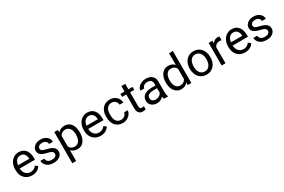

<svg xmlns="http://www.w3.org/2000/svg" viewBox="139 -2223 5761 3899"><g transform="rotate(-30 3019.5 -273.5)"><path d="M287.6 9.8Q180.2 9.8 112.8 -60.8Q45.4 -131.3 45.4 -249.5V-266.1Q45.4 -344.7 75.4 -406.5Q105.5 -468.3 159.4 -503.2Q213.4 -538.1 276.4 -538.1Q379.4 -538.1 436.5 -470.2Q493.7 -402.3 493.7 -275.9V-238.3H135.7Q137.7 -160.2 181.4 -112.1Q225.1 -64 292.5 -64Q340.3 -64 373.5 -83.5Q406.7 -103 431.6 -135.3L486.8 -92.3Q420.4 9.8 287.6 9.8ZM276.4 -463.9Q221.7 -463.9 184.6 -424.1Q147.5 -384.3 138.7 -312.5H403.3V-319.3Q399.4 -388.2 366.2 -426Q333 -463.9 276.4 -463.9Z M905.8 -140.1Q905.8 -176.8 878.2 -197Q850.6 -217.3 782 -231.9Q713.4 -246.6 673.1 -267.1Q632.8 -287.6 613.5 -315.9Q594.2 -344.2 594.2 -383.3Q594.2 -448.2 649.2 -493.2Q704.1 -538.1 789.6 -538.1Q879.4 -538.1 935.3 -491.7Q991.2 -445.3 991.2 -373H900.4Q900.4 -410.2 868.9 -437Q837.4 -463.9 789.6 -463.9Q740.2 -463.9 712.4 -442.4Q684.6 -420.9 684.6 -386.2Q684.6 -353.5 710.4 -336.9Q736.3 -320.3 804 -305.2Q871.6 -290 913.6 -269Q955.6 -248 975.8 -218.5Q996.1 -189 996.1 -146.5Q996.1 -75.7 939.5 -33Q882.8 9.8 792.5 9.8Q729 9.8 680.2 -12.7Q631.3 -35.2 603.8 -75.4Q576.2 -115.7 576.2 -162.6H666.5Q668.9 -117.2 702.9 -90.6Q736.8 -64 792.5 -64Q843.8 -64 874.8 -84.7Q905.8 -105.5 905.8 -140.1Z M1560.1 -258.3Q1560.1 -137.7 1504.9 -64Q1449.7 9.8 1355.5 9.8Q1259.3 9.8 1204.1 -51.3V203.1H1113.8V-528.3H1196.3L1200.7 -469.7Q1255.9 -538.1 1354 -538.1Q1449.2 -538.1 1504.6 -466.3Q1560.1 -394.5 1560.1 -266.6ZM1469.7 -268.6Q1469.7 -357.9 1431.6 -409.7Q1393.6 -461.4 1327.1 -461.4Q1245.1 -461.4 1204.1 -388.7V-136.2Q1244.6 -64 1328.1 -64Q1393.1 -64 1431.4 -115.5Q1469.7 -167 1469.7 -268.6Z M1894 9.8Q1786.6 9.8 1719.2 -60.8Q1651.9 -131.3 1651.9 -249.5V-266.1Q1651.9 -344.7 1681.9 -406.5Q1711.9 -468.3 1765.9 -503.2Q1819.8 -538.1 1882.8 -538.1Q1985.8 -538.1 2043 -470.2Q2100.1 -402.3 2100.1 -275.9V-238.3H1742.2Q1744.1 -160.2 1787.8 -112.1Q1831.5 -64 1898.9 -64Q1946.8 -64 1980 -83.5Q2013.2 -103 2038.1 -135.3L2093.3 -92.3Q2026.9 9.8 1894 9.8ZM1882.8 -463.9Q1828.1 -463.9 1791 -424.1Q1753.9 -384.3 1745.1 -312.5H2009.8V-319.3Q2005.9 -388.2 1972.7 -426Q1939.5 -463.9 1882.8 -463.9Z M2416.5 -64Q2464.8 -64 2501 -93.3Q2537.1 -122.6 2541 -166.5H2626.5Q2624 -121.1 2595.2 -80.1Q2566.4 -39.1 2518.3 -14.6Q2470.2 9.8 2416.5 9.8Q2308.6 9.8 2244.9 -62.3Q2181.2 -134.3 2181.2 -259.3V-274.4Q2181.2 -351.6 2209.5 -411.6Q2237.8 -471.7 2290.8 -504.9Q2343.8 -538.1 2416 -538.1Q2504.9 -538.1 2563.7 -484.9Q2622.6 -431.6 2626.5 -346.7H2541Q2537.1 -397.9 2502.2 -430.9Q2467.3 -463.9 2416 -463.9Q2347.2 -463.9 2309.3 -414.3Q2271.5 -364.7 2271.5 -271V-253.9Q2271.5 -162.6 2309.1 -113.3Q2346.7 -64 2416.5 -64Z M2850.6 -656.2V-528.3H2949.2V-458.5H2850.6V-130.9Q2850.6 -99.1 2863.8 -83.3Q2877 -67.4 2908.7 -67.4Q2924.3 -67.4 2951.7 -73.2V0Q2916 9.8 2882.3 9.8Q2821.8 9.8 2791 -26.9Q2760.3 -63.5 2760.3 -130.9V-458.5H2664.1V-528.3H2760.3V-656.2Z M3380.9 0Q3373 -15.6 3368.2 -55.7Q3305.2 9.8 3217.8 9.8Q3139.6 9.8 3089.6 -34.4Q3039.6 -78.6 3039.6 -146.5Q3039.6 -229 3102.3 -274.7Q3165 -320.3 3278.8 -320.3H3366.7V-361.8Q3366.7 -409.2 3338.4 -437.3Q3310.1 -465.3 3254.9 -465.3Q3206.5 -465.3 3173.8 -440.9Q3141.1 -416.5 3141.1 -381.8H3050.3Q3050.3 -421.4 3078.4 -458.3Q3106.4 -495.1 3154.5 -516.6Q3202.6 -538.1 3260.3 -538.1Q3351.6 -538.1 3403.3 -492.4Q3455.1 -446.8 3457 -366.7V-123.5Q3457 -50.8 3475.6 -7.8V0ZM3231 -68.8Q3273.4 -68.8 3311.5 -90.8Q3349.6 -112.8 3366.7 -147.9V-256.3H3295.9Q3129.9 -256.3 3129.9 -159.2Q3129.9 -116.7 3158.2 -92.8Q3186.5 -68.8 3231 -68.8Z M3576.7 -268.6Q3576.7 -390.1 3634.3 -464.1Q3691.9 -538.1 3785.2 -538.1Q3877.9 -538.1 3932.1 -474.6V-750H4022.5V0H3939.5L3935.1 -56.6Q3880.9 9.8 3784.2 9.8Q3692.4 9.8 3634.5 -65.4Q3576.7 -140.6 3576.7 -261.7ZM3667 -258.3Q3667 -168.5 3704.1 -117.7Q3741.2 -66.9 3806.6 -66.9Q3892.6 -66.9 3932.1 -144V-386.7Q3891.6 -461.4 3807.6 -461.4Q3741.2 -461.4 3704.1 -410.2Q3667 -358.9 3667 -258.3Z M4138.7 -269Q4138.7 -346.7 4169.2 -408.7Q4199.7 -470.7 4254.2 -504.4Q4308.6 -538.1 4378.4 -538.1Q4486.3 -538.1 4553 -463.4Q4619.6 -388.7 4619.6 -264.6V-258.3Q4619.6 -181.2 4590.1 -119.9Q4560.5 -58.6 4505.6 -24.4Q4450.7 9.8 4379.4 9.8Q4272 9.8 4205.3 -64.9Q4138.7 -139.6 4138.7 -262.7ZM4229.5 -258.3Q4229.5 -170.4 4270.3 -117.2Q4311 -64 4379.4 -64Q4448.2 -64 4488.8 -117.9Q4529.3 -171.9 4529.3 -269Q4529.3 -356 4488 -409.9Q4446.8 -463.9 4378.4 -463.9Q4311.5 -463.9 4270.5 -410.6Q4229.5 -357.4 4229.5 -258.3Z M4988.3 -447.3Q4967.8 -450.7 4943.8 -450.7Q4855 -450.7 4823.2 -375V0H4732.9V-528.3H4820.8L4822.3 -467.3Q4866.7 -538.1 4948.2 -538.1Q4974.6 -538.1 4988.3 -531.2Z M5281.2 9.8Q5173.8 9.8 5106.4 -60.8Q5039.1 -131.3 5039.1 -249.5V-266.1Q5039.1 -344.7 5069.1 -406.5Q5099.1 -468.3 5153.1 -503.2Q5207 -538.1 5270 -538.1Q5373 -538.1 5430.2 -470.2Q5487.3 -402.3 5487.3 -275.9V-238.3H5129.4Q5131.3 -160.2 5175 -112.1Q5218.8 -64 5286.1 -64Q5334 -64 5367.2 -83.5Q5400.4 -103 5425.3 -135.3L5480.5 -92.3Q5414.1 9.8 5281.2 9.8ZM5270 -463.9Q5215.3 -463.9 5178.2 -424.1Q5141.1 -384.3 5132.3 -312.5H5397V-319.3Q5393.1 -388.2 5359.9 -426Q5326.7 -463.9 5270 -463.9Z M5899.4 -140.1Q5899.4 -176.8 5871.8 -197Q5844.2 -217.3 5775.6 -231.9Q5707 -246.6 5666.7 -267.1Q5626.5 -287.6 5607.2 -315.9Q5587.9 -344.2 5587.9 -383.3Q5587.9 -448.2 5642.8 -493.2Q5697.8 -538.1 5783.2 -538.1Q5873 -538.1 5929 -491.7Q5984.9 -445.3 5984.9 -373H5894Q5894 -410.2 5862.5 -437Q5831.1 -463.9 5783.2 -463.9Q5733.9 -463.9 5706.1 -442.4Q5678.2 -420.9 5678.2 -386.2Q5678.2 -353.5 5704.1 -336.9Q5730 -320.3 5797.6 -305.2Q5865.2 -290 5907.2 -269Q5949.2 -248 5969.5 -218.5Q5989.7 -189 5989.7 -146.5Q5989.7 -75.7 5933.1 -33Q5876.5 9.8 5786.1 9.8Q5722.7 9.8 5673.8 -12.7Q5625 -35.2 5597.4 -75.4Q5569.8 -115.7 5569.8 -162.6H5660.2Q5662.6 -117.2 5696.5 -90.6Q5730.5 -64 5786.1 -64Q5837.4 -64 5868.4 -84.7Q5899.4 -105.5 5899.4 -140.1Z"/></g></svg>

Font: Roboto-ThirdPerson-AD3FC
Style: ThirdPerson-AD3FC
Weight: 400
Designer: Google
Version: Version 2.137; 2017